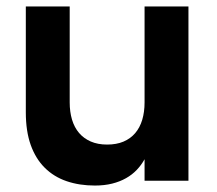

<svg xmlns="http://www.w3.org/2000/svg" viewBox="-20 -560 674 595"><path d="M196 -242.5Q196 -213.5 203.2 -189.2Q210.5 -165 225 -148Q239.5 -131 261.2 -121.5Q283 -112 312 -112Q341 -112 362.8 -121.2Q384.5 -130.5 399 -147.5Q413.5 -164.5 420.8 -188.8Q428 -213 428 -242.5V-540H564V0H428V-66.5Q418 -48.5 403.8 -33.5Q389.5 -18.5 370.5 -7.8Q351.5 3 327.5 9Q303.5 15 274 15Q226 15 186.5 1.5Q147 -12 118.8 -40Q90.5 -68 75.2 -110.8Q60 -153.5 60 -212V-540H196Z"/></svg>

Font: Vela Sans ExtBd
Style: Regular
Weight: 800
Designer: Principal design: Mikhail Sharanda - project Manrope.
Design modification: Ravid Balaliev
Foundry: Mikhail Sharanda
Version: Version 1.001